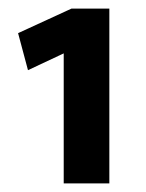

<svg xmlns="http://www.w3.org/2000/svg" viewBox="-20 -871 340 446"><path d="M146 -851H234V-445H128V-747L45 -708L22 -794Z"/></svg>

Font: Mukta Mahee
Style: Bold
Weight: 700
Designer: Shuchita Grover, Noopur Datye, Girish Dalvi, Yashodeep Gholap
Foundry: Ek Type
Version: Version 2.538;PS 1.000;hotconv 16.6.51;makeotf.lib2.5.65220;